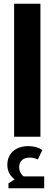

<svg xmlns="http://www.w3.org/2000/svg" viewBox="-20 -727 290 1021"><path d="M195 0V-707H55V0ZM106 211C91 200 82 182 82 162C82 129 104 111 138 111C154 111 169 115 181 121L205 71C186 57 159 50 131 50C63 50 19 89 19 150C19 180 31 207 58 227L25 248V274H215V211Z"/></svg>

Font: Hejaz SemiBold
Style: Regular
Weight: 600
Designer: Bandar Raffah (Arabic) and Santiago Orozco (Latin)
Foundry: Caramella and Typemade
Version: Version 1.010;hotconv 1.0.109;makeotfexe 2.5.65596